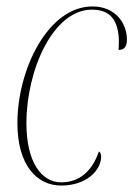

<svg xmlns="http://www.w3.org/2000/svg" viewBox="-20 -566 414 596"><path d="M170 10C249 10 294 -38 294 -80C294 -89 290 -94 287 -96C266 -34 226 0 170 0C108 0 62 -64 62 -183C62 -349 145 -536 265 -536C316 -536 346 -511 349 -443C349 -433 349 -422 348 -411C364 -411 374 -419 374 -443C374 -493 339 -546 267 -546C129 -546 34 -350 34 -184C34 -55 93 10 170 10Z"/></svg>

Font: Noto Serif Display Condensed Thin
Style: Italic
Weight: 100
Width: 3
Italic angle: -12°
Designer: Monotype Design Team
Foundry: Monotype Imaging Inc.
Version: Version 2.009